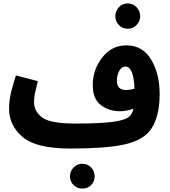

<svg xmlns="http://www.w3.org/2000/svg" viewBox="-20 -847 992 1122"><path d="M855 -82Q881 -114 897 -168Q913 -222 913 -296Q913 -418 862.5 -500Q812 -582 719 -582Q632 -582 577 -510.5Q522 -439 522 -350Q522 -268 570 -232.5Q618 -197 680 -197Q720 -197 760 -212Q754 -185 739 -169Q717 -146 643.5 -135.5Q570 -125 419 -125L393 21Q592 21 699 -1Q806 -23 855 -82ZM663 -375Q663 -408 677 -433Q691 -458 712 -458Q761 -458 766 -329Q740 -321 717 -321Q663 -321 663 -375ZM393 21 439 -11 419 -125Q274 -125 226.5 -160.5Q179 -196 179 -250Q179 -280 186.5 -312Q194 -344 201 -373L73 -406Q60 -368 46.5 -315Q33 -262 33 -211Q33 -114 112 -46.5Q191 21 393 21ZM727 -679Q757 -679 778 -700.5Q799 -722 799 -752Q799 -783 778 -805Q757 -827 727 -827Q696 -827 675 -805Q654 -783 654 -752Q654 -722 675 -700.5Q696 -679 727 -679ZM462 255Q492 255 512.5 234.5Q533 214 533 184Q533 153 512.5 131.5Q492 110 462 110Q431 110 410 131.5Q389 153 389 184Q389 214 410 234.5Q431 255 462 255Z"/></svg>

Font: Noto Sans Arabic Condensed Extra
Style: Regular
Weight: 800
Width: 3
Designer: Nadine Chahine - Monotype Design Team
Foundry: Monotype Imaging Inc.
Version: Version 1.902